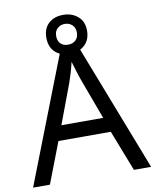

<svg xmlns="http://www.w3.org/2000/svg" viewBox="-95 -950 828 1022"><g transform="rotate(-10 319.5 -439.0)"><path d="M545 0 459 -221H176L91 0H0L279 -717H360L638 0ZM352 -517Q349 -525 342 -546Q335 -567 328.5 -589.5Q322 -612 318 -624Q311 -593 302 -563.5Q293 -534 287 -517L206 -301H432ZM317 -667Q268 -667 238 -695Q208 -723 208 -773Q208 -823 238 -850.5Q268 -878 317 -878Q364 -878 396 -850.5Q428 -823 428 -774Q428 -723 396.5 -695Q365 -667 317 -667ZM317 -717Q342 -717 357.5 -732Q373 -747 373 -773Q373 -799 357 -814Q341 -829 317 -829Q293 -829 277 -814Q261 -799 261 -773Q261 -747 275.5 -732Q290 -717 317 -717Z"/></g></svg>

Font: Noto Serif Ottoman Siyaq
Style: Regular
Weight: 400
Designer: Sérgio Martins
Version: Version 1.005; ttfautohint (v1.8.4.7-5d5b)